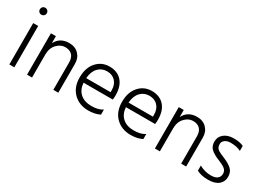

<svg xmlns="http://www.w3.org/2000/svg" viewBox="-24 -1372 2772 2038"><g transform="rotate(30 1361.5 -353.0)"><path d="M140.5 -699.5Q153 -687 153 -669Q153 -651 140.5 -639Q128 -627 110 -627Q92 -627 80 -639Q68 -651 68 -669Q68 -687 80 -699.5Q92 -712 110 -712Q128 -712 140.5 -699.5ZM141 0H80V-507H141Z M680 0H619V-335Q619 -394 589 -425Q559 -456 503.5 -456Q448 -456 403 -408.5Q358 -361 358 -280V0H297V-507H358V-420Q405 -515 519 -515Q592 -515 636 -470Q680 -425 680 -354Z M859 -282H1158V-305Q1158 -374 1119.5 -415Q1081 -456 1016.5 -456Q952 -456 909 -411Q866 -366 859 -282ZM1049 5Q936 5 865.5 -65.5Q795 -136 795 -254.5Q795 -373 857 -443Q919 -513 1015 -513Q1111 -513 1166 -452Q1221 -391 1221 -280Q1221 -246 1217 -226H859Q866 -142 917 -97.5Q968 -53 1053 -53Q1138 -53 1189 -87V-25Q1129 5 1049 5Z M1378 -282H1677V-305Q1677 -374 1638.5 -415Q1600 -456 1535.5 -456Q1471 -456 1428 -411Q1385 -366 1378 -282ZM1568 5Q1455 5 1384.5 -65.5Q1314 -136 1314 -254.5Q1314 -373 1376 -443Q1438 -513 1534 -513Q1630 -513 1685 -452Q1740 -391 1740 -280Q1740 -246 1736 -226H1378Q1385 -142 1436 -97.5Q1487 -53 1572 -53Q1657 -53 1708 -87V-25Q1648 5 1568 5Z M2247 0H2186V-335Q2186 -394 2156 -425Q2126 -456 2070.5 -456Q2015 -456 1970 -408.5Q1925 -361 1925 -280V0H1864V-507H1925V-420Q1972 -515 2086 -515Q2159 -515 2203 -470Q2247 -425 2247 -354Z M2377 -24V-87Q2444 -49 2521 -49Q2572 -49 2598.5 -70Q2625 -91 2625 -128Q2625 -165 2597.5 -187Q2570 -209 2508 -233.5Q2446 -258 2410 -290Q2374 -322 2374 -380.5Q2374 -439 2419 -475.5Q2464 -512 2539 -512Q2614 -512 2658 -489V-428Q2611 -455 2531 -455Q2487 -455 2461.5 -434.5Q2436 -414 2436 -387.5Q2436 -361 2443.5 -346Q2451 -331 2469 -318Q2493 -303 2553 -278.5Q2613 -254 2650.5 -220.5Q2688 -187 2688 -127Q2688 -67 2644.5 -30.5Q2601 6 2517 6Q2433 6 2377 -24Z"/></g></svg>

Font: Hind Jalandhar Light
Style: Regular
Weight: 300
Designer: Namrata Goyal
Foundry: Indian Type Foundry
Version: Version 0.702;PS 1.0;hotconv 1.0.81;makeotf.lib2.5.63406